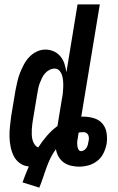

<svg xmlns="http://www.w3.org/2000/svg" viewBox="-20 -755 540 879"><path d="M160 104 83 80Q90 61 97 43Q104 25 112 7Q88 5 70 -8.5Q52 -22 42.5 -41.5Q33 -61 28.5 -83.5Q24 -106 23.5 -129Q23 -152 25.5 -175.5Q28 -199 31 -222L51 -342Q55 -362 59.5 -382Q64 -402 71.5 -421Q79 -440 89 -459Q99 -478 113.5 -493.5Q128 -509 147.5 -518.5Q167 -528 187 -528Q208 -528 226 -520Q244 -512 256.5 -497Q269 -482 275 -463Q281 -444 284 -424L335 -735H437L352 -221H362Q387 -221 411 -213.5Q435 -206 449.5 -188.5Q464 -171 468 -146Q472 -121 468 -96Q464 -75 454 -54Q444 -33 425.5 -18.5Q407 -4 385 2Q363 8 342 8Q323 8 304.5 3.5Q286 -1 271.5 -11.5Q257 -22 248 -38Q239 -54 236 -72Q221 -52 210.5 -30Q200 -8 192 14.5Q184 37 176.5 59.5Q169 82 160 104ZM155 -80Q173 -108 195 -133.5Q217 -159 243 -178L263 -300Q266 -314 267.5 -327.5Q269 -341 269.5 -355Q270 -369 269 -382.5Q268 -396 264.5 -408.5Q261 -421 252.5 -431Q244 -441 230 -441Q218 -441 206.5 -435Q195 -429 186.5 -419.5Q178 -410 172.5 -398.5Q167 -387 162.5 -375.5Q158 -364 155.5 -352Q153 -340 151 -328L131 -208Q129 -196 127.5 -184Q126 -172 125.5 -160.5Q125 -149 125.5 -137Q126 -125 129 -114Q132 -103 138.5 -93.5Q145 -84 155 -80ZM351 -63Q358 -63 365 -67.5Q372 -72 376 -78.5Q380 -85 382 -92Q384 -99 385 -107Q387 -114 387 -121.5Q387 -129 384.5 -135.5Q382 -142 376 -146Q370 -150 363 -150Q357 -150 351 -149.5Q345 -149 340 -148L336 -122Q334 -113 333.5 -104.5Q333 -96 334 -87.5Q335 -79 339 -71Q343 -63 351 -63Z"/></svg>

Font: Iosevka Term Curly
Style: Bold Italic
Weight: 700
Italic angle: -9°
Designer: Belleve Invis
Foundry: Belleve Invis
Version: Version 32.3.0